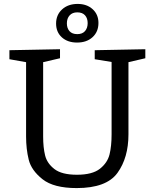

<svg xmlns="http://www.w3.org/2000/svg" viewBox="-20 -950 788 979"><path d="M721 -699V-653L635 -633V-265Q635 -146 579 -68.5Q523 9 371 9Q254 9 197 -36Q140 -81 126.5 -135.5Q113 -190 113 -254V-633L28 -648V-694L286 -699V-653L200 -633V-254Q200 -198 210 -157.5Q220 -117 257.5 -88Q295 -59 372 -59Q451 -59 489.5 -89.5Q528 -120 538.5 -162.5Q549 -205 549 -265V-634L463 -648V-694ZM266 -830Q266 -874 296.5 -902Q327 -930 376 -930Q423 -930 452.5 -903Q482 -876 482 -833Q482 -788 452 -760.5Q422 -733 373 -733Q325 -733 295.5 -759.5Q266 -786 266 -830ZM427 -832Q427 -857 413.5 -872Q400 -887 374 -887Q349 -887 335 -871.5Q321 -856 321 -831Q321 -806 334.5 -791Q348 -776 374 -776Q400 -776 413.5 -791.5Q427 -807 427 -832Z"/></svg>

Font: Bitter Pro
Style: Regular
Weight: 400
Designer: Sol Matas, and Bitter project Authors
Foundry: Sol Matas
Version: Version 1.010